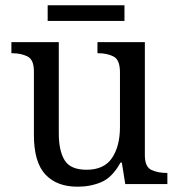

<svg xmlns="http://www.w3.org/2000/svg" viewBox="-20 -695 675 725"><path d="M273 10Q194 10 151 -36.5Q108 -83 108 -186V-426Q108 -470 83.5 -482Q59 -494 26 -494H23V-536H202V-191Q202 -126 224 -90Q246 -54 307 -54Q373 -54 403 -98.5Q433 -143 433 -216V-422Q433 -469 409 -481.5Q385 -494 351 -494H348V-536H527V-109Q527 -65 551.5 -53.5Q576 -42 609 -42H612V0H453L440 -81H435Q404 -25 363 -7.5Q322 10 273 10ZM160 -616V-675H450V-616Z"/></svg>

Font: Noto Serif Khitan Small Script
Style: Regular
Weight: 400
Designer: LIU Zhao, ZHANG Congyu, Kushim JIANG
Foundry: Guyu Beijing Co. Ltd.
Version: Version 1.000; ttfautohint (v1.8.4.7-5d5b)